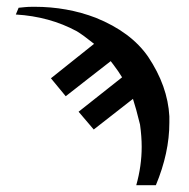

<svg xmlns="http://www.w3.org/2000/svg" viewBox="-20 -565 559 569"><path d="M35.2 -542 54.2 -543.9Q62 -544.9 82 -544.9Q179.2 -544.9 264.2 -512.2Q368.2 -470.2 418.9 -397Q477.1 -310.1 481.9 -220.2Q481.9 -220.2 481.9 -201.2Q481.9 -112.3 441.9 -16.1H383.8Q399.9 -73.2 399.9 -129.9Q399.9 -160.6 395 -195.8Q382.8 -245.6 374 -272Q357.9 -259.8 257.8 -181.2L212.9 -233.9L341.8 -335.9Q341.8 -335.9 330.1 -354Q313 -377.9 308.1 -383.8Q289.1 -368.7 241.9 -332.3Q194.8 -295.9 174.8 -279.8L130.9 -333L258.8 -435.1Q226.6 -460.9 208 -472.2Q127 -516.1 26.9 -522Z"/></svg>

Font: Linux Libertine
Style: Semibold
Weight: 600
Designer: Philipp H. Poll
Foundry: Philipp H. Poll
Version: Version 5.1.2 ; ttfautohint (v0.9)